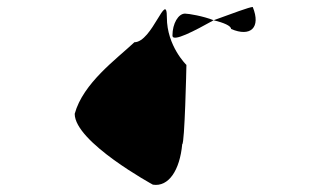

<svg xmlns="http://www.w3.org/2000/svg" viewBox="-20 -456 928 550"><path d="M194 -130C194 -49 418 73 418 73C463 80 495 32 502 -43C509 -43 514 -263 514 -270C514 -270 458 -324 458 -406C458 -486 416 -335 365 -335C314 -287 218 -218 194 -130ZM474 -354C474 -334 538 -368 592 -398C562 -410 520 -417 510 -417C491 -417 474 -389 474 -354ZM592 -398C621 -391 642 -382 642 -373C698 -349 728 -377 704 -436C695 -436 647 -418 592 -398Z"/></svg>

Font: Ampere
Style: SuCnd
Weight: 400
Version: Version 1